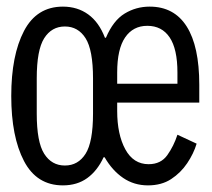

<svg xmlns="http://www.w3.org/2000/svg" viewBox="-20 -548 640 580"><path d="M427 12Q385 12 352 -10.5Q319 -33 296 -73H293Q274 -32 243.5 -10Q213 12 170 12Q91 12 52.5 -61.5Q14 -135 14 -258Q14 -381 52.5 -454.5Q91 -528 170 -528Q214 -528 246.5 -504.5Q279 -481 297 -434H300Q322 -486 356.5 -507Q391 -528 432 -528Q506 -528 544 -468Q582 -408 582 -292V-238H334V-213Q334 -142 358.5 -97Q383 -52 429 -52Q466 -52 485.5 -79.5Q505 -107 516 -141L574 -114Q565 -84 545.5 -55Q526 -26 497 -7Q468 12 427 12ZM516 -295V-329Q516 -400 492.5 -435Q469 -470 425 -470Q382 -470 358 -435Q334 -400 334 -329V-295ZM176 -48Q216 -48 238.5 -83.5Q261 -119 261 -205V-311Q261 -397 238.5 -432.5Q216 -468 176 -468Q136 -468 113.5 -432.5Q91 -397 91 -311V-205Q91 -119 113.5 -83.5Q136 -48 176 -48Z"/></svg>

Font: Lilex Nerd Font
Style: Regular
Weight: 400
Designer: Mike Abbink, Paul van der Laan, Pieter van Rosmalen, Mikhael Khrustik
Foundry: Mikhael Khrustik
Version: Version 2.400; ttfautohint (v1.8.4.7-5d5b);Nerd Fonts 3.3.0